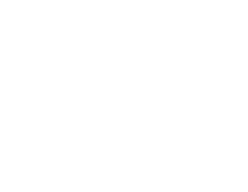

<svg xmlns="http://www.w3.org/2000/svg" viewBox="-20 -370 440 340"><path d="M300 -50Q300 -50 300 -50Q300 -50 300 -50Q300 -50 300 -50Q300 -50 300 -50Q300 -50 300 -50Q300 -50 300 -50Q300 -50 300 -50Q300 -50 300 -50Q300 -50 300 -50Q300 -50 300 -50Q300 -50 300 -50Q300 -50 300 -50ZM300 -150Q300 -150 300 -150Q300 -150 300 -150Q300 -150 300 -150Q300 -150 300 -150Q300 -150 300 -150Q300 -150 300 -150Q300 -150 300 -150Q300 -150 300 -150Q300 -150 300 -150Q300 -150 300 -150Q300 -150 300 -150Q300 -150 300 -150ZM300 -250Q300 -250 300 -250Q300 -250 300 -250Q300 -250 300 -250Q300 -250 300 -250Q300 -250 300 -250Q300 -250 300 -250Q300 -250 300 -250Q300 -250 300 -250Q300 -250 300 -250Q300 -250 300 -250Q300 -250 300 -250Q300 -250 300 -250ZM300 -350Q300 -350 300 -350Q300 -350 300 -350Q300 -350 300 -350Q300 -350 300 -350Q300 -350 300 -350Q300 -350 300 -350Q300 -350 300 -350Q300 -350 300 -350Q300 -350 300 -350Q300 -350 300 -350Q300 -350 300 -350Q300 -350 300 -350ZM100 -350Q100 -350 100 -350Q100 -350 100 -350Q100 -350 100 -350Q100 -350 100 -350Q100 -350 100 -350Q100 -350 100 -350Q100 -350 100 -350Q100 -350 100 -350Q100 -350 100 -350Q100 -350 100 -350Q100 -350 100 -350Q100 -350 100 -350ZM100 -250Q100 -250 100 -250Q100 -250 100 -250Q100 -250 100 -250Q100 -250 100 -250Q100 -250 100 -250Q100 -250 100 -250Q100 -250 100 -250Q100 -250 100 -250Q100 -250 100 -250Q100 -250 100 -250Q100 -250 100 -250Q100 -250 100 -250ZM100 -150Q100 -150 100 -150Q100 -150 100 -150Q100 -150 100 -150Q100 -150 100 -150Q100 -150 100 -150Q100 -150 100 -150Q100 -150 100 -150Q100 -150 100 -150Q100 -150 100 -150Q100 -150 100 -150Q100 -150 100 -150Q100 -150 100 -150ZM200 -50Q200 -50 200 -50Q200 -50 200 -50Q200 -50 200 -50Q200 -50 200 -50Q200 -50 200 -50Q200 -50 200 -50Q200 -50 200 -50Q200 -50 200 -50Q200 -50 200 -50Q200 -50 200 -50Q200 -50 200 -50Q200 -50 200 -50Z"/></svg>

Font: TINY 5x3
Style: Regular
Weight: 400
Designer: Jack Halten Fahnestock
Foundry: Velvetyne Type Foundry
Version: Version 1.002